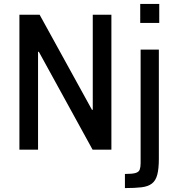

<svg xmlns="http://www.w3.org/2000/svg" viewBox="-20 -763 905 979"><path d="M79 0V-688H182L449 -203H453V-688H548V0H452L178 -499H174V0ZM695 -646V-743H792V-646ZM617 196V124Q655 124 671.5 119Q688 114 692.5 101.5Q697 89 697 69V-510H790V46Q790 97 782 127.5Q774 158 754.5 173Q735 188 701.5 192Q668 196 617 196Z"/></svg>

Font: Saira SemiCondensed Medium
Style: Regular
Weight: 500
Width: 4
Designer: Hector Gatti with collaboration of the Omnibus-Type team
Foundry: Omnibus-Type
Version: Version 1.101